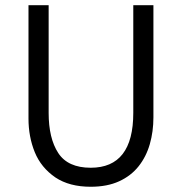

<svg xmlns="http://www.w3.org/2000/svg" viewBox="-20 -710 700 740"><path d="M329.6 9.8Q247.6 9.8 193.8 -25.9Q138.2 -64 114 -123.5Q89.8 -183.1 89.8 -252.9V-689.9H167.5V-274.9Q167.5 -176.8 204.6 -120.1Q241.7 -63.5 329.6 -63.5Q493.7 -63.5 493.7 -274.9V-689.9H571.3V-257.8Q571.3 -203.1 557.4 -154.5Q543.5 -106 514.2 -69.1Q484.9 -32.2 439 -11.2Q393.1 9.8 329.6 9.8Z"/></svg>

Font: Acari Sans
Style: Regular
Weight: 400
Designer: Alfredo Marco Pradil and Stefan Peev
Foundry: Hanken Design Co.
Version: Version 1.045;February 4, 2021;FontCreator 13.0.0.2655 64-bi